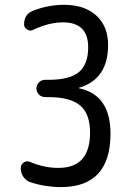

<svg xmlns="http://www.w3.org/2000/svg" viewBox="-20 -760 540 790"><path d="M106.4 -9.8Q87.9 -15.6 76.7 -31.7Q65.4 -47.9 65.4 -68.4Q65.4 -83 77.6 -91.3Q89.8 -99.6 103.5 -93.8Q163.1 -68.4 221.7 -69.3Q350.6 -69.3 350.6 -214.8Q350.6 -291 310.1 -325.7Q269.5 -360.4 179.7 -360.4H166Q151.4 -360.4 140.6 -370.6Q129.9 -380.9 129.9 -396Q129.9 -411.1 140.6 -421.4Q151.4 -431.6 166 -431.6H179.7Q266.6 -431.6 304.7 -463.4Q342.8 -495.1 342.8 -565.4Q342.8 -668 239.3 -668Q180.7 -668 115.2 -636.7Q103.5 -630.9 91.3 -638.7Q79.1 -646.5 79.1 -659.2Q79.1 -702.1 116.2 -715.8Q177.7 -740.2 244.1 -740.2Q328.1 -740.2 376.5 -695.8Q424.8 -651.4 424.8 -575.2Q424.8 -434.6 306.6 -399.4Q304.7 -399.4 304.7 -398.4Q304.7 -396.5 306.6 -396.5Q434.6 -369.1 434.6 -210Q434.6 9.8 230.5 9.8Q167 9.8 106.4 -9.8Z"/></svg>

Font: Rounded-X Mgen+ 2m regular
Style: Regular
Weight: 400
Designer: [Source Han Sans]
Ryoko NISHIZUKA  (kana & ideographs); Paul D. Hunt (Latin, Greek & Cyrillic); Wenlong ZHANG  (bopomofo
Version: Version 1.059.20150602